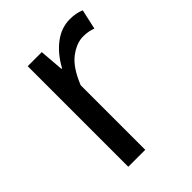

<svg xmlns="http://www.w3.org/2000/svg" viewBox="-153 -577 656 656"><g transform="rotate(-45 175.0 -249.0)"><path d="M82 0V-486H150L157 -398H160Q185 -444 220.5 -471Q256 -498 298 -498Q327 -498 350 -488L334 -416Q322 -420 312 -422Q302 -424 287 -424Q256 -424 222.5 -399Q189 -374 164 -312V0Z"/></g></svg>

Font: CV Source Sans
Style: Regular
Weight: 400
Designer: Paul D. Hunt
Foundry: Adobe Systems Incorporated
Version: Version 3.001